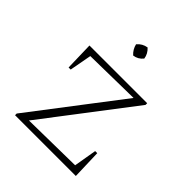

<svg xmlns="http://www.w3.org/2000/svg" viewBox="-198 -848 976 976"><g transform="rotate(45 290.0 -360.0)"><path d="M68 0V-12L432 -488L126 -483L104 -364H89L85 -518H500V-506L137 -31L464 -36L485 -159H500L505 0ZM301 -720Q325 -698 329 -668Q309 -643 278 -639Q255 -660 248 -690Q269 -715 301 -720Z"/></g></svg>

Font: Piazzolla SC ExtraLight
Style: Regular
Weight: 200
Designer: Juan Pablo del Peral
Foundry: Huerta Tipografica
Version: Version 1.330